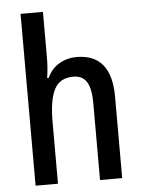

<svg xmlns="http://www.w3.org/2000/svg" viewBox="-54 -803 627 846"><g transform="rotate(-5 259.5 -380.0)"><path d="M168 -558Q168 -534 166 -510Q164 -486 161 -468H168Q186 -508 221 -528.5Q256 -549 298 -549Q452 -549 452 -360V0H354V-340Q354 -404 335.5 -434Q317 -464 276 -464Q216 -464 192 -417Q168 -370 168 -274V0H69V-760H168Z"/></g></svg>

Font: Noto Sans Telugu Condensed Medium
Style: Regular
Weight: 500
Width: 3
Designer: Jelle Bosma - Monotype Design Team
Foundry: Monotype Imaging Inc.
Version: Version 2.005; ttfautohint (v1.8.4.7-5d5b)